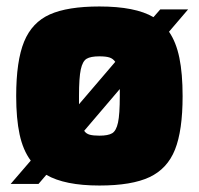

<svg xmlns="http://www.w3.org/2000/svg" viewBox="-20 -568 614 593"><path d="M502 -470Q524 -438 534 -389.5Q544 -341 544 -271Q544 -165 520.5 -106Q497 -47 442 -21Q387 5 287 5Q180 5 123 -28L99 0H13L75 -72Q51 -104 40.5 -153Q30 -202 30 -271Q30 -380 54.5 -439.5Q79 -499 134 -523.5Q189 -548 287 -548Q398 -548 454 -515L475 -539H561ZM224 -246 336 -377Q329 -387 318 -390.5Q307 -394 287 -394Q260 -394 247.5 -386.5Q235 -379 229.5 -353.5Q224 -328 224 -272ZM350 -293 240 -164Q246 -155 257 -152Q268 -149 287 -149Q314 -149 326.5 -156.5Q339 -164 344.5 -189.5Q350 -215 350 -272Z"/></svg>

Font: Exo Black
Style: Regular
Weight: 900
Designer: Natanael Gama
Foundry: Natanael Gama
Version: Version 1.500; ttfautohint (v1.6)